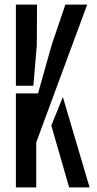

<svg xmlns="http://www.w3.org/2000/svg" viewBox="-20 -820 424 840"><path d="M49.5 0V-411.5H146.5L206 -623L266 -800H361.5L138.5 -197V0ZM49.5 -445V-800H142L141 -621.5L126 -445ZM282.5 0 204.5 -271 255 -395.5 372 0Z"/></svg>

Font: Big Shoulders Stencil Display SemiBold
Style: Regular
Weight: 600
Designer: Patric King
Foundry: XO Type Co
Version: Version 1.000